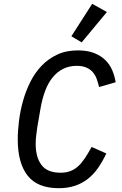

<svg xmlns="http://www.w3.org/2000/svg" viewBox="-20 -974 640 1006"><path d="M288 12Q176 12 124.5 -54Q73 -120 73 -243Q73 -288 79.5 -340.5Q86 -393 100.5 -445Q115 -497 139 -545Q163 -593 198 -629.5Q233 -666 280 -688Q327 -710 388 -710Q438 -710 473.5 -696Q509 -682 532.5 -658.5Q556 -635 568.5 -605Q581 -575 586 -543L499 -518Q494 -541 486.5 -561Q479 -581 466 -596Q453 -611 432.5 -620Q412 -629 382 -629Q342 -629 310.5 -613Q279 -597 255.5 -568Q232 -539 216.5 -497.5Q201 -456 192 -404L175 -305Q172 -284 169.5 -262.5Q167 -241 167 -219Q167 -150 197.5 -109.5Q228 -69 297 -69Q326 -69 348.5 -77.5Q371 -86 389.5 -103Q408 -120 425 -145.5Q442 -171 460 -204L537 -170Q517 -127 493.5 -93.5Q470 -60 440 -36.5Q410 -13 372.5 -0.5Q335 12 288 12ZM408 -752 354 -784 463 -954 540 -911Z"/></svg>

Font: IBM Plex Mono Text
Style: Italic
Weight: 450
Italic angle: -9°
Monospace: yes
Designer: Mike Abbink, Paul van der Laan, Pieter van Rosmalen
Foundry: Bold Monday
Version: Version 2.1